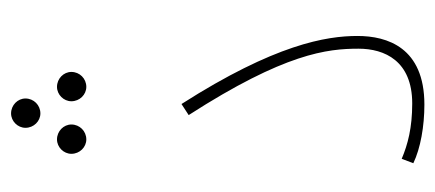

<svg xmlns="http://www.w3.org/2000/svg" viewBox="-240 -542 787 347"><g transform="rotate(-90 153.5 -368.5)"><path d="M122 -689C137 -689 149 -701 149 -716C149 -730 137 -742 122 -742C108 -742 96 -730 96 -716C96 -701 108 -689 122 -689ZM75 -606C90 -606 102 -618 102 -633C102 -647 90 -659 75 -659C61 -659 49 -647 49 -633C49 -618 61 -606 75 -606ZM170 -606C185 -606 197 -618 197 -633C197 -647 185 -659 170 -659C156 -659 144 -647 144 -633C144 -618 156 -606 170 -606ZM32 -15C59 -2 99 5 138 5C241 5 262 -62 262 -116C262 -172 247 -265 139 -434L119 -421C231 -247 239 -170 239 -114C239 -67 217 -17 140 -17C96 -17 66 -25 40 -36Z"/></g></svg>

Font: Noto Sans Arabic UI XCn Th
Style: Regular
Weight: 100
Width: 2
Designer: Monotype Design Team, Nadine Chahine and Nizar Qandah
Foundry: Monotype Imaging Inc.
Version: Version 2.010